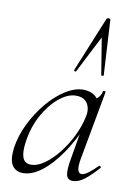

<svg xmlns="http://www.w3.org/2000/svg" viewBox="-84 -786 601 854"><g transform="rotate(10 216.0 -359.0)"><path d="M80 13Q48 13 31.5 -11Q15 -35 22 -91Q30 -146 56.5 -200.5Q83 -255 120.5 -300Q158 -345 200.5 -372Q243 -399 282 -399Q300 -399 317 -392.5Q334 -386 346 -371Q358 -356 360 -332L322 -357Q333 -359 349 -373.5Q365 -388 368 -407Q370 -410 375.5 -409Q381 -408 380 -406L322 -89Q312 -28 338 -28Q350 -28 368 -41.5Q386 -55 408 -77Q411 -80 415 -76Q419 -72 416 -69Q383 -32 356.5 -11.5Q330 9 304 9Q281 9 275.5 -12.5Q270 -34 280 -89L304 -229L320 -246Q289 -172 248.5 -113Q208 -54 164.5 -20.5Q121 13 80 13ZM109 -30Q138 -30 169.5 -52.5Q201 -75 230.5 -112Q260 -149 282 -194Q304 -239 313 -283Q321 -318 305.5 -343Q290 -368 251 -367Q215 -366 176.5 -334Q138 -302 108.5 -248.5Q79 -195 69 -127Q62 -80 71 -55Q80 -30 109 -30ZM345 -726 359 -477Q359 -475 353.5 -474.5Q348 -474 348 -476L321 -642L235 -474Q234 -471 229 -473Q224 -475 225 -477L327 -726Q329 -731 337 -731Q345 -731 345 -726Z"/></g></svg>

Font: Cormorant Infant Light
Style: Italic
Weight: 300
Italic angle: -10°
Designer: Christian Thalmann (Catharsis Fonts)
Foundry: Catharsis Fonts
Version: Version 4.001